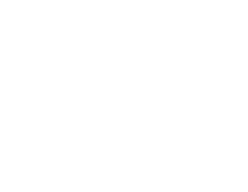

<svg xmlns="http://www.w3.org/2000/svg" viewBox="-20 -370 440 340"><path d="M200 -350Q200 -350 200 -350Q200 -350 200 -350Q200 -350 200 -350Q200 -350 200 -350Q200 -350 200 -350Q200 -350 200 -350Q200 -350 200 -350Q200 -350 200 -350Q200 -350 200 -350Q200 -350 200 -350Q200 -350 200 -350Q200 -350 200 -350ZM100 -150Q100 -150 100 -150Q100 -150 100 -150Q100 -150 100 -150Q100 -150 100 -150Q100 -150 100 -150Q100 -150 100 -150Q100 -150 100 -150Q100 -150 100 -150Q100 -150 100 -150Q100 -150 100 -150Q100 -150 100 -150Q100 -150 100 -150ZM200 -50Q200 -50 200 -50Q200 -50 200 -50Q200 -50 200 -50Q200 -50 200 -50Q200 -50 200 -50Q200 -50 200 -50Q200 -50 200 -50Q200 -50 200 -50Q200 -50 200 -50Q200 -50 200 -50Q200 -50 200 -50Q200 -50 200 -50ZM300 -350Q300 -350 300 -350Q300 -350 300 -350Q300 -350 300 -350Q300 -350 300 -350Q300 -350 300 -350Q300 -350 300 -350Q300 -350 300 -350Q300 -350 300 -350Q300 -350 300 -350Q300 -350 300 -350Q300 -350 300 -350Q300 -350 300 -350ZM300 -250Q300 -250 300 -250Q300 -250 300 -250Q300 -250 300 -250Q300 -250 300 -250Q300 -250 300 -250Q300 -250 300 -250Q300 -250 300 -250Q300 -250 300 -250Q300 -250 300 -250Q300 -250 300 -250Q300 -250 300 -250Q300 -250 300 -250ZM300 -150Q300 -150 300 -150Q300 -150 300 -150Q300 -150 300 -150Q300 -150 300 -150Q300 -150 300 -150Q300 -150 300 -150Q300 -150 300 -150Q300 -150 300 -150Q300 -150 300 -150Q300 -150 300 -150Q300 -150 300 -150Q300 -150 300 -150Z"/></svg>

Font: TINY 5x3
Style: Regular
Weight: 400
Designer: Jack Halten Fahnestock
Foundry: Velvetyne Type Foundry
Version: Version 1.002